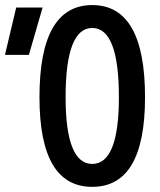

<svg xmlns="http://www.w3.org/2000/svg" viewBox="-20 -723 626 753"><path d="M341.8 9.8C479.5 9.8 548.8 -106.4 548.8 -341.8C548.8 -583 479.5 -703.1 341.8 -703.1C204.1 -703.1 134.8 -583 134.8 -341.8C134.8 -106.4 204.1 9.8 341.8 9.8ZM341.8 -80.1C272.5 -80.1 237.3 -167 237.3 -341.8C237.3 -523.4 272.5 -613.3 341.8 -613.3C411.1 -613.3 446.3 -523.4 446.3 -341.8C446.3 -167 411.1 -80.1 341.8 -80.1ZM-0.5 -507.8H93.3L147 -693.4H43.5Z"/></svg>

Font: Cascadia Mono NF
Style: Regular
Weight: 400
Monospace: yes
Designer: Aaron Bell
Foundry: Saja Typeworks
Version: Version 2404.023